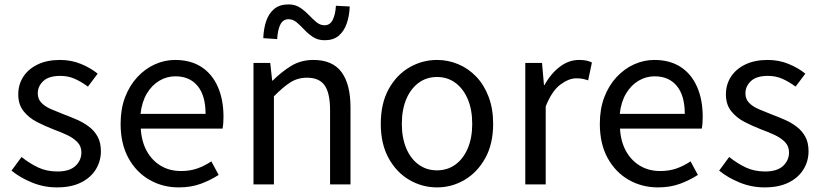

<svg xmlns="http://www.w3.org/2000/svg" viewBox="-20 -825 3674 859"><path d="M234.1 13.4Q176.6 13.4 123.3 -8.3Q70 -30 31.5 -61.7L76.4 -122.7Q111.7 -94.3 150 -76.1Q188.2 -57.8 236.9 -57.8Q290.8 -57.8 317.4 -82.6Q344.1 -107.5 344.1 -143.1Q344.1 -171.1 325.7 -189.8Q307.2 -208.5 278.5 -221.7Q249.7 -235 219.5 -246Q181.9 -260.6 145.6 -279.1Q109.4 -297.7 85.5 -327.5Q61.7 -357.2 61.7 -403Q61.7 -446.6 84 -481.3Q106.3 -516 148.2 -536.4Q190.1 -556.8 248.8 -556.8Q299.3 -556.8 342.6 -538.8Q385.9 -520.9 417 -495.4L373.4 -437.5Q345.4 -458.3 315.6 -471.9Q285.8 -485.5 249.9 -485.5Q198.2 -485.5 173.6 -462.2Q149 -438.9 149 -407.3Q149 -381.8 165.4 -365Q181.7 -348.2 208.8 -336.5Q236 -324.7 266.2 -313.1Q296.2 -301.9 325.5 -289Q354.7 -276.1 378.5 -257.9Q402.4 -239.8 416.9 -213.5Q431.4 -187.2 431.4 -148.2Q431.4 -104.1 408.7 -67.1Q386 -30.1 342.3 -8.4Q298.7 13.4 234.1 13.4Z M779.7 13.4Q707.5 13.4 648.4 -20.6Q589.3 -54.6 554.4 -118.2Q519.6 -181.9 519.6 -271Q519.6 -337.5 539.6 -390.1Q559.7 -442.7 594.5 -480.1Q629.4 -517.6 673 -537.2Q716.6 -556.8 763.4 -556.8Q832.6 -556.8 880.8 -525.7Q929 -494.5 954.4 -437.1Q979.9 -379.7 979.9 -301.7Q979.9 -287.4 978.9 -274.1Q978 -260.7 975.6 -249.7H609.9Q613 -192.4 636.3 -149.8Q659.7 -107.2 699.1 -83.5Q738.4 -59.8 790.3 -59.8Q829.8 -59.8 862.5 -71.2Q895.1 -82.7 925.5 -103.1L958.3 -42.5Q922.8 -19.4 879 -3Q835.2 13.4 779.7 13.4ZM608.7 -315.5H899.7Q899.7 -397.1 864.2 -440.3Q828.8 -483.6 764.5 -483.6Q726.5 -483.6 693.1 -463.9Q659.7 -444.3 637.2 -406.9Q614.7 -369.6 608.7 -315.5Z M1114.1 0V-543.4H1189L1197.7 -464.5H1200.1Q1238.8 -503.1 1282.3 -529.9Q1325.9 -556.8 1382.1 -556.8Q1467.8 -556.8 1508 -502.4Q1548.1 -448 1548.1 -344.1V0H1456.7V-332.4Q1456.7 -408.5 1432.5 -442.9Q1408.3 -477.4 1353.5 -477.4Q1311.9 -477.4 1279 -456.4Q1246.2 -435.5 1205.5 -394V0ZM1432.4 -645Q1402.3 -645 1380.7 -659.2Q1359.1 -673.3 1341.6 -692Q1324.1 -710.7 1307.5 -724.9Q1290.8 -739 1271.1 -739Q1246 -739 1234 -714.7Q1222.1 -690.5 1220.1 -650.1L1157.9 -654.3Q1159.5 -697.6 1171.3 -731.7Q1183.1 -765.9 1207.5 -785.6Q1231.9 -805.3 1270.8 -805.3Q1300.5 -805.3 1322 -791.1Q1343.5 -777 1361 -758.6Q1378.5 -740.2 1395.4 -726.1Q1412.3 -711.9 1432 -711.9Q1456.6 -711.9 1468.6 -736.2Q1480.7 -760.5 1482.9 -799.2L1544.7 -796Q1543.1 -753.3 1531 -719.2Q1519 -685.1 1495.2 -665Q1471.3 -645 1432.4 -645Z M1935.1 13.4Q1868.6 13.4 1811 -20.3Q1753.4 -54 1718.5 -117.6Q1683.6 -181.2 1683.6 -271Q1683.6 -361.9 1718.5 -425.7Q1753.4 -489.4 1811 -523.1Q1868.6 -556.8 1935.1 -556.8Q1984.9 -556.8 2030.3 -537.7Q2075.7 -518.6 2110.8 -481.9Q2145.8 -445.3 2166 -392.1Q2186.3 -338.9 2186.3 -271Q2186.3 -181.2 2151.1 -117.6Q2115.8 -54 2058.7 -20.3Q2001.7 13.4 1935.1 13.4ZM1935.1 -62.9Q1982.2 -62.9 2017.7 -88.9Q2053.2 -114.9 2073 -161.8Q2092.7 -208.7 2092.7 -271Q2092.7 -333.8 2073 -380.8Q2053.2 -427.8 2017.7 -454.2Q1982.2 -480.5 1935.1 -480.5Q1888.1 -480.5 1852.6 -454.2Q1817.1 -427.8 1797.4 -380.8Q1777.8 -333.8 1777.8 -271Q1777.8 -208.7 1797.4 -161.8Q1817.1 -114.9 1852.6 -88.9Q1888.1 -62.9 1935.1 -62.9Z M2330.1 0V-543.4H2405L2413.7 -444.4H2416.1Q2444.4 -495.9 2484.6 -526.3Q2524.7 -556.8 2570.2 -556.8Q2588.9 -556.8 2602.2 -554.2Q2615.6 -551.6 2628.2 -545.4L2611.4 -465.6Q2597.2 -470.2 2586.3 -472.4Q2575.3 -474.6 2558.2 -474.6Q2524.7 -474.6 2486.9 -446.4Q2449 -418.2 2421.5 -348.8V0Z M2923.7 13.4Q2851.5 13.4 2792.4 -20.6Q2733.3 -54.6 2698.4 -118.2Q2663.6 -181.9 2663.6 -271Q2663.6 -337.5 2683.6 -390.1Q2703.7 -442.7 2738.5 -480.1Q2773.4 -517.6 2817 -537.2Q2860.6 -556.8 2907.4 -556.8Q2976.6 -556.8 3024.8 -525.7Q3073 -494.5 3098.4 -437.1Q3123.9 -379.7 3123.9 -301.7Q3123.9 -287.4 3122.9 -274.1Q3122 -260.7 3119.6 -249.7H2753.9Q2757 -192.4 2780.3 -149.8Q2803.7 -107.2 2843.1 -83.5Q2882.4 -59.8 2934.3 -59.8Q2973.8 -59.8 3006.5 -71.2Q3039.1 -82.7 3069.5 -103.1L3102.3 -42.5Q3066.8 -19.4 3023 -3Q2979.2 13.4 2923.7 13.4ZM2752.7 -315.5H3043.7Q3043.7 -397.1 3008.2 -440.3Q2972.8 -483.6 2908.5 -483.6Q2870.5 -483.6 2837.1 -463.9Q2803.7 -444.3 2781.2 -406.9Q2758.7 -369.6 2752.7 -315.5Z M3400.1 13.4Q3342.6 13.4 3289.3 -8.3Q3236 -30 3197.5 -61.7L3242.4 -122.7Q3277.7 -94.3 3316 -76.1Q3354.2 -57.8 3402.9 -57.8Q3456.8 -57.8 3483.4 -82.6Q3510.1 -107.5 3510.1 -143.1Q3510.1 -171.1 3491.7 -189.8Q3473.2 -208.5 3444.5 -221.7Q3415.7 -235 3385.5 -246Q3347.9 -260.6 3311.6 -279.1Q3275.4 -297.7 3251.5 -327.5Q3227.7 -357.2 3227.7 -403Q3227.7 -446.6 3250 -481.3Q3272.3 -516 3314.2 -536.4Q3356.1 -556.8 3414.8 -556.8Q3465.3 -556.8 3508.6 -538.8Q3551.9 -520.9 3583 -495.4L3539.4 -437.5Q3511.4 -458.3 3481.6 -471.9Q3451.8 -485.5 3415.9 -485.5Q3364.2 -485.5 3339.6 -462.2Q3315 -438.9 3315 -407.3Q3315 -381.8 3331.4 -365Q3347.7 -348.2 3374.8 -336.5Q3402 -324.7 3432.2 -313.1Q3462.2 -301.9 3491.5 -289Q3520.7 -276.1 3544.5 -257.9Q3568.4 -239.8 3582.9 -213.5Q3597.4 -187.2 3597.4 -148.2Q3597.4 -104.1 3574.7 -67.1Q3552 -30.1 3508.3 -8.4Q3464.7 13.4 3400.1 13.4Z"/></svg>

Font: Noto Sans TC Thin
Style: Regular
Weight: 100
Designer: Ryoko NISHIZUKA 西塚涼子 (kana, bopomofo & ideographs); Paul D. Hunt (Latin, Greek & Cyrillic); Sandoll Communications 산돌커뮤니
Foundry: Adobe
Version: Version 2.004-H2;hotconv 1.0.118;makeotfexe 2.5.65603